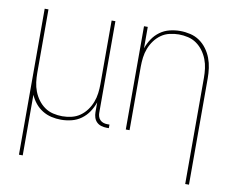

<svg xmlns="http://www.w3.org/2000/svg" viewBox="-80 -632 1160 952"><g transform="rotate(10 500.0 -156.5)"><path d="M72 215V-520H91V-200Q91 -177 94 -153.5Q97 -130 105.5 -108Q114 -86 128 -67Q142 -48 161 -34.5Q180 -21 203.5 -15.5Q227 -10 250 -10Q273 -10 296.5 -15.5Q320 -21 339 -34.5Q358 -48 372 -67Q386 -86 394.5 -108Q403 -130 406 -153.5Q409 -177 409 -200V-520H428V-58Q428 -49 431 -39.5Q434 -30 441 -23Q448 -16 457.5 -13Q467 -10 476 -10H488V8H476Q463 8 449.5 4Q436 0 426.5 -9.5Q417 -19 413 -32Q409 -45 409 -58V-108Q400 -82 385 -59.5Q370 -37 348 -21Q326 -5 299.5 1.5Q273 8 247 8Q222 8 198 2.5Q174 -3 153 -16Q132 -29 116.5 -48Q101 -67 91 -90V215Z M909 215V-320Q909 -343 906 -366.5Q903 -390 894.5 -412Q886 -434 872 -453Q858 -472 839 -485.5Q820 -499 796.5 -504.5Q773 -510 750 -510Q727 -510 703.5 -504.5Q680 -499 661 -485.5Q642 -472 628 -453Q614 -434 605.5 -412Q597 -390 594 -366.5Q591 -343 591 -320V0H572V-520H591V-412Q600 -438 615 -460.5Q630 -483 652 -499Q674 -515 700.5 -521.5Q727 -528 753 -528Q779 -528 804.5 -522Q830 -516 851 -501.5Q872 -487 887.5 -466Q903 -445 912 -421Q921 -397 924.5 -371.5Q928 -346 928 -320V215Z"/></g></svg>

Font: Iosevka SS04 Thin
Style: Regular
Weight: 100
Monospace: yes
Designer: Belleve Invis
Foundry: Belleve Invis
Version: Version 19.0.0; ttfautohint (v1.8.4)